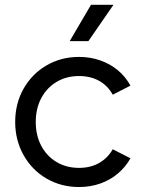

<svg xmlns="http://www.w3.org/2000/svg" viewBox="-20 -750 595 784"><path d="M42 -252Q42 -327.1 76.2 -387.7Q110.4 -448.2 169.9 -482.9Q229.5 -517.6 302.7 -517.6Q348.6 -517.6 389.2 -503.4Q429.7 -489.3 460.9 -463.4Q492.2 -437.5 512.7 -400.4L440.4 -363.3Q419.9 -400.4 384.8 -419.9Q349.6 -439.5 302.7 -439.5Q251 -439.5 210.9 -415.5Q170.9 -391.6 148.4 -349.1Q126 -306.6 126 -252Q126 -197.3 148.4 -154.8Q170.9 -112.3 210.9 -88.4Q251 -64.5 302.7 -64.5Q349.6 -64.5 384.8 -84.5Q419.9 -104.5 440.4 -140.6L512.7 -103.5Q492.2 -67.4 460.9 -41Q429.7 -14.6 389.2 -0.5Q348.6 13.7 302.7 13.7Q229.5 13.7 169.9 -21Q110.4 -55.7 76.2 -116.7Q42 -177.7 42 -252ZM443.4 -730.5H351.6L264.6 -582H340.8Z"/></svg>

Font: Wanted Sans Variable
Style: Regular
Weight: 400
Designer: Original Design by Kil Hyung-jin and Kang Hanbin, Wanted Lab, Inc; Hangeul from Source Han Sans by Jang Soo-young and Ka
Foundry: Wanted Lab, Inc.
Version: Version 1.003;Glyphs 3.2 (3227)